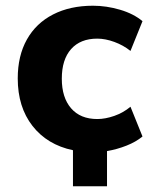

<svg xmlns="http://www.w3.org/2000/svg" viewBox="-20 -521 534 671"><path d="M235 130V4Q145 -15 93.5 -81Q42 -147 42 -247Q42 -326 74 -383Q106 -440 165.5 -470.5Q225 -501 305 -501Q352 -501 399.5 -487Q447 -473 478 -447L436 -343Q411 -363 379.5 -374.5Q348 -386 320 -386Q261 -386 228.5 -349.5Q196 -313 196 -246Q196 -180 228.5 -142.5Q261 -105 320 -105Q348 -105 379.5 -116Q411 -127 436 -148L478 -44Q455 -25 422 -12Q389 1 354 7V130Z"/></svg>

Font: Nunito Sans ExtraBold
Style: Regular
Weight: 800
Designer: Vernon Adams
Foundry: Vernon Adams
Version: Version 3.101; ttfautohint (v1.8.4.7-5d5b);gftools[0.9.27]